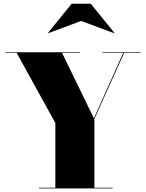

<svg xmlns="http://www.w3.org/2000/svg" viewBox="-20 -1038 804 1058"><path d="M195 0V-3.5H285V-360L72 -746.5H10V-750H420V-746.5H322L497.5 -386L659 -746.5H545V-750H755V-746.5H664L500 -382.5V-3.5H600V0ZM247 -855.5 245 -857.5 375 -1017.5H480L610 -857.5L608 -855.5L427 -922.5Z"/></svg>

Font: Bodoni Moda 48pt Black
Style: Regular
Weight: 900
Designer: Owen Earl
Foundry: indestructible type
Version: Version 2.004